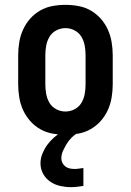

<svg xmlns="http://www.w3.org/2000/svg" viewBox="-20 -548 540 792"><path d="M250 8Q223 8 196 3Q169 -2 145.5 -15.5Q122 -29 104 -49.5Q86 -70 75 -94.5Q64 -119 59.5 -146Q55 -173 55 -200V-320Q55 -347 59.5 -374Q64 -401 75 -425.5Q86 -450 104 -470.5Q122 -491 145.5 -504.5Q169 -518 196 -523Q223 -528 250 -528Q277 -528 304 -523Q331 -518 354.5 -504.5Q378 -491 396 -470.5Q414 -450 425 -425.5Q436 -401 440.5 -374Q445 -347 445 -320V-200Q445 -173 440.5 -146Q436 -119 425 -94.5Q414 -70 396 -49.5Q378 -29 354.5 -15.5Q331 -2 304 3Q277 8 250 8ZM250 -88Q270 -88 288 -97.5Q306 -107 316 -124Q326 -141 329.5 -160.5Q333 -180 333 -200V-320Q333 -340 329.5 -359.5Q326 -379 316 -396Q306 -413 288 -422.5Q270 -432 250 -432Q230 -432 212 -422.5Q194 -413 184 -396Q174 -379 170.5 -359.5Q167 -340 167 -320V-200Q167 -180 170.5 -160.5Q174 -141 184 -124Q194 -107 212 -97.5Q230 -88 250 -88ZM272 224Q250 224 228 219Q206 214 187.5 201.5Q169 189 158 169Q147 149 147 126Q147 105 155 85.5Q163 66 175 49.5Q187 33 203 19Q219 5 237 -6L241 -8H301V0Q287 8 275.5 19.5Q264 31 255.5 45Q247 59 240 74Q233 89 233 105Q233 115 237.5 124Q242 133 250 139Q258 145 268 147Q278 149 288 149Q297 149 306 147.5Q315 146 324 145V219Q311 221 298 222.5Q285 224 272 224Z"/></svg>

Font: Iosevka Curly Slab
Style: Bold
Weight: 700
Monospace: yes
Designer: Belleve Invis
Foundry: Belleve Invis
Version: Version 22.1.2; ttfautohint (v1.8.4)